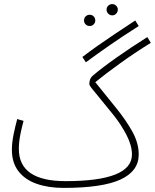

<svg xmlns="http://www.w3.org/2000/svg" viewBox="-20 -896 756 937"><path d="M290 21Q216 21 159 1Q102 -19 70 -60.5Q38 -102 38 -165Q38 -200 46.5 -241Q55 -282 64 -315L95 -306Q87 -278 79.5 -240.5Q72 -203 72 -169Q72 -12 300 -12Q624 -12 624 -142Q624 -186 597.5 -237Q571 -288 536 -332Q488 -392 462 -423Q436 -454 426 -467Q416 -480 416 -486Q416 -513 433 -527Q479 -566 550 -616Q621 -666 699 -715L716 -687Q637 -638 565.5 -586.5Q494 -535 445 -495Q497 -430 545.5 -370.5Q594 -311 625.5 -254.5Q657 -198 657 -142Q657 -61 568.5 -20Q480 21 290 21ZM399 -592 382 -618Q420 -647 458.5 -674Q497 -701 541 -730.5Q585 -760 640 -796L657 -769Q574 -716 515 -675Q456 -634 399 -592ZM528 -821Q516 -821 508 -829.5Q500 -838 500 -849Q500 -860 508 -868Q516 -876 528 -876Q539 -876 547 -868Q555 -860 555 -849Q555 -838 547 -829.5Q539 -821 528 -821ZM418 -769Q406 -769 398 -777Q390 -785 390 -796Q390 -808 398 -816Q406 -824 418 -824Q429 -824 437 -816Q445 -808 445 -796Q445 -785 437 -777Q429 -769 418 -769Z"/></svg>

Font: Noto Sans Arabic ExtCond ExtLt
Style: Regular
Weight: 200
Width: 2
Designer: Monotype Design Team, Nadine Chahine, Nizar Qandah and Khaled Hosny
Foundry: Monotype Imaging Inc.
Version: Version 2.012; ttfautohint (v1.8.4.7-5d5b)